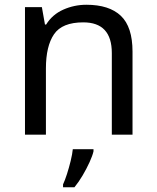

<svg xmlns="http://www.w3.org/2000/svg" viewBox="-20 -566 658 807"><path d="M343 -546Q439 -546 488 -499.5Q537 -453 537 -349V0H450V-343Q450 -472 330 -472Q241 -472 207 -422Q173 -372 173 -278V0H85V-536H156L169 -463H174Q200 -505 246 -525.5Q292 -546 343 -546ZM373 70Q369 88 356.5 115.5Q344 143 327.5 171Q311 199 293 221H245V209Q253 192 261.5 165.5Q270 139 277 110.5Q284 82 286 61H373Z"/></svg>

Font: Noto Sans Takri
Style: Regular
Weight: 400
Designer: Monotype Design Team
Foundry: Monotype Imaging Inc.
Version: Version 2.003; ttfautohint (v1.8.4.7-5d5b)